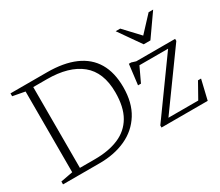

<svg xmlns="http://www.w3.org/2000/svg" viewBox="-120 -968 1429 1247"><g transform="rotate(-30 594.5 -345.0)"><path d="M636.5 -348Q636.5 -499 547.2 -571.5Q458 -644 293 -644H151L154.5 -682.5H316.5Q441 -682.5 526 -645.5Q611 -608.5 654.5 -535Q698 -461.5 698 -351.5Q698 -235.5 649.2 -157.2Q600.5 -79 514.8 -39.5Q429 0 318 0H154.5L151 -38H305Q408 -38 482.5 -69.8Q557 -101.5 596.8 -169.8Q636.5 -238 636.5 -348ZM43 0V-21.5L134 -38.5V-644L43 -661V-682.5H191.5V0ZM781.5 0V-15.5L1085 -436.5L1103.5 -422H825.5L868.5 -441L808.5 -313.5H786.5L805 -464.5H822.5L854.5 -454.5H1146V-439L841 -17L826 -32.5H1091.5L1066.5 -16L1140 -147H1163L1128 0ZM987 -566H967.5L1083.5 -690.5H1117.5L1002 -526H951.5L836.5 -690.5H870.5Z"/></g></svg>

Font: Newsreader 14pt Light
Style: Regular
Weight: 300
Designer: Hugues Gentile
Foundry: Production Type
Version: Version 1.003